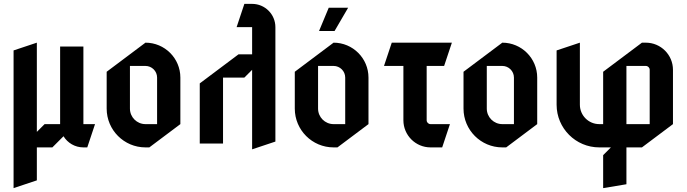

<svg xmlns="http://www.w3.org/2000/svg" viewBox="-20 -740 3540 990"><path d="M170 -60V-520L50 -480V230L170 190V20H250L307.5 -37.5C328.6 -3 366.6 20 410 20H430L470 -100H410V-500H290V-100H210Z M650 -400H730C763.1 -400 790 -373.1 790 -340V-100H730C685.8 -100 650 -135.8 650 -180ZM730 -520 530 -370V-180C530 -69.6 619.6 20 730 20H750L910 -100V-340C910 -439.4 829.4 -520 730 -520Z M1280 -600V-460H1210L1010 -310V0H1130V-340H1240L1280 -380V30L1400 -10V-600C1400 -666.2 1346.2 -720 1280 -720H1240L1200 -600Z M1675 -700 1625 -580H1705L1775 -700ZM1620 -400H1700C1733.1 -400 1760 -373.1 1760 -340V-100H1700C1655.8 -100 1620 -135.8 1620 -180ZM1700 -520 1500 -370V-180C1500 -69.6 1589.6 20 1700 20H1720L1880 -100V-340C1880 -439.4 1799.4 -520 1700 -520Z M2310 -520H2000L1960 -400H2060V-120C2060 -42.7 2122.7 20 2200 20H2260L2300 -100H2200C2189 -100 2180 -109 2180 -120V-400H2270Z M2490 -400H2570C2603.1 -400 2630 -373.1 2630 -340V-100H2570C2525.8 -100 2490 -135.8 2490 -180ZM2570 -520 2370 -370V-180C2370 -69.6 2459.6 20 2570 20H2590L2750 -100V-340C2750 -439.4 2669.4 -520 2570 -520Z M3210 -100V-400H3310C3321 -400 3330 -391 3330 -380V-100ZM3070 20H3130L3090 60V230L3210 210V20H3290L3450 -100V-380C3450 -457.3 3387.3 -520 3310 -520H3290L3090 -370V-100H3070C3014.8 -100 2970 -144.8 2970 -200V-520L2850 -480V-200C2850 -78.6 2948.6 20 3070 20Z"/></svg>

Font: Abibas
Style: Medium
Weight: 500
Version: Version 0.3